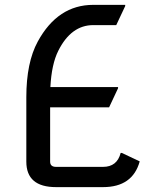

<svg xmlns="http://www.w3.org/2000/svg" viewBox="-20 -767 617 787"><path d="M210 0Q87.9 0 87.9 -104.5V-368.7Q87.9 -510.7 134.8 -596.7Q216.8 -747.1 362.3 -747.1H493.2V-742.2L456.5 -664.1H362.3Q271.5 -664.1 218.8 -558.6Q191.4 -503.9 186.5 -410.2H463.9V-405.3L427.2 -327.1H185.5V-104.5Q185.5 -83 210 -83H402.3Q460 -83 474.6 -140.1H479.5L552.7 -105.5Q523.4 0 402.3 0Z"/></svg>

Font: Nova Oval
Style: Book
Weight: 400
Version: Version 2.000